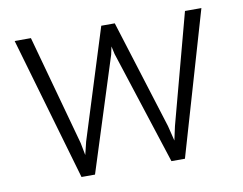

<svg xmlns="http://www.w3.org/2000/svg" viewBox="-63 -613 881 697"><g transform="rotate(-10 377.0 -264.0)"><path d="M202.6 -121.6 211.4 -76.2 223.1 -124 350.1 -528.3H399.9L525.4 -127.4L539.1 -71.8L550.3 -123L658.7 -528.3H719.2L565.4 0H515.6L379.9 -418.9L373.5 -447.8L367.2 -418.5L233.9 0H184.1L30.8 -528.3H90.8Z"/></g></svg>

Font: Shabnam Thin FD
Style: Thin-FD
Weight: 100
Foundry: DejaVu fonts team - Redesigned by Saber Rastikerdar - Based on Vazir font
Version: Version 5.0.0